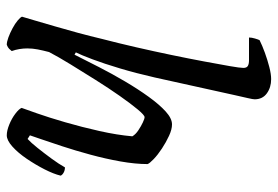

<svg xmlns="http://www.w3.org/2000/svg" viewBox="-150 -690 840 581"><g transform="rotate(90 270.5 -400.0)"><path d="M116 0Q107 0 93.5 -5Q80 -10 66 -17.5Q52 -25 42.5 -33Q33 -41 31 -46Q35 -59 42.5 -85Q50 -111 60 -145Q70 -179 80 -216Q90 -253 98 -287Q111 -337 123.5 -391.5Q136 -446 147 -499Q158 -552 166.5 -597.5Q175 -643 180.5 -674.5Q186 -706 186 -716Q186 -726 180 -729.5Q174 -733 163 -733H94Q94 -741 97 -751Q100 -761 102 -765Q118 -773 140 -781Q162 -789 183.5 -794.5Q205 -800 220 -800Q245 -800 263 -787Q281 -774 281 -750Q281 -745 277.5 -730Q274 -715 268 -688L215 -448Q202 -391 187.5 -342.5Q173 -294 160 -259.5Q147 -225 139 -209L146 -205Q163 -239 183.5 -279Q204 -319 227 -358Q250 -397 273.5 -429.5Q297 -462 318 -481Q339 -500 357 -500Q372 -500 391.5 -491Q411 -482 430 -469.5Q449 -457 462 -444.5Q475 -432 477 -426Q477 -389 469 -344Q461 -299 448.5 -253Q436 -207 423 -167.5Q410 -128 401 -102Q392 -76 390 -70L401 -63Q412 -73 428 -93Q444 -113 460.5 -135.5Q477 -158 487 -176Q496 -176 503 -172Q510 -168 512 -163Q507 -142 493 -114.5Q479 -87 461 -60.5Q443 -34 424 -17Q405 0 390 0Q376 0 357.5 -7.5Q339 -15 324.5 -26Q310 -37 307 -45Q311 -56 323.5 -91.5Q336 -127 350.5 -177Q365 -227 377 -280.5Q389 -334 393 -380Q387 -390 375 -398Q363 -406 351.5 -411.5Q340 -417 335 -417Q329 -417 311.5 -396Q294 -375 270.5 -341.5Q247 -308 222.5 -269Q198 -230 175 -192.5Q152 -155 138 -128Q133 -109 130 -93.5Q127 -78 127 -62Q127 -50 129 -38Q131 -26 135 -15Q132 -11 128 -7Q124 -3 116 0Z"/></g></svg>

Font: Texturina Medium 12pt
Style: Italic
Weight: 400
Italic angle: -11°
Version: Version 1.002